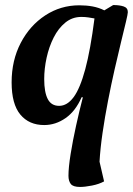

<svg xmlns="http://www.w3.org/2000/svg" viewBox="-20 -482 526 760"><path d="M297 258Q269 258 260 246Q251 234 251 214Q251 181 259.5 128Q268 75 281 16Q294 -43 308 -97H303Q279 -42 239.5 -14.5Q200 13 155 13Q95 13 60.5 -28.5Q26 -70 26 -156Q26 -243 62 -312Q98 -381 159 -421Q220 -461 294 -461Q322 -461 346.5 -456.5Q371 -452 393 -441L428 -462Q453 -462 469.5 -456.5Q486 -451 486 -434Q486 -427 478.5 -395.5Q471 -364 459 -315Q447 -266 433.5 -206.5Q420 -147 407.5 -82.5Q395 -18 386 43.5Q377 105 374 158L392 236Q372 247 344 252.5Q316 258 297 258ZM155 -169Q155 -117 169 -90Q183 -63 214 -63Q246 -63 271.5 -97.5Q297 -132 317.5 -208Q338 -284 354 -409Q343 -411 330 -413Q317 -415 302 -415Q266 -415 238.5 -392.5Q211 -370 192.5 -333.5Q174 -297 164.5 -253.5Q155 -210 155 -169Z"/></svg>

Font: Petrona
Style: Bold Italic
Weight: 700
Italic angle: -9°
Designer: Ringo R. Seeber
Foundry: Ringo R. Seeber
Version: Version 2.001; ttfautohint (v1.8.3)